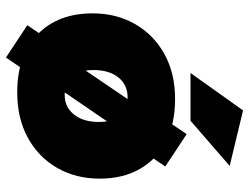

<svg xmlns="http://www.w3.org/2000/svg" viewBox="-116 -674 839 647"><g transform="rotate(90 303.5 -350.5)"><path d="M314 -521Q397 -521 457 -490Q517 -459 549.5 -402Q582 -345 582 -267Q582 -187 546 -124Q510 -61 444.5 -25Q379 11 291 11Q167 11 96 -57.5Q25 -126 25 -243Q25 -323 61 -386Q97 -449 162 -485Q227 -521 314 -521ZM300 -149Q341 -149 366 -180.5Q391 -212 391 -264Q391 -310 368.5 -335.5Q346 -361 308 -361Q266 -361 241 -330Q216 -299 216 -246Q216 -200 238 -174.5Q260 -149 300 -149ZM174 49 65 -23 111 -91 195 -186 339 -398 386 -492 432 -560 541 -488 495 -420 411 -324 266 -112 220 -19ZM226 -573 352 -750 539 -705 387 -573Z"/></g></svg>

Font: Livvic Black
Style: Regular
Weight: 900
Designer: Jacques Le Bailly, Baron von Fonthausen
Version: Version 1.001; ttfautohint (v1.8.2)